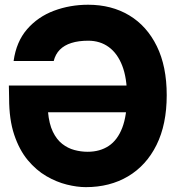

<svg xmlns="http://www.w3.org/2000/svg" viewBox="-20 -760 736 790"><path d="M333 10Q297.5 10 255 -0.5Q212.5 -11 170.8 -35.2Q129 -59.5 94.2 -101.2Q59.5 -143 38.5 -205.5Q17.5 -268 17.5 -355L16.5 -408L177.5 -364.5V-300Q182 -250 197.5 -218Q213 -186 236 -168Q259 -150 286 -142.8Q313 -135.5 340.5 -135.5Q391 -135.5 427.2 -159.5Q463.5 -183.5 483 -234.2Q502.5 -285 502.5 -365Q502.5 -439 483 -489.5Q463.5 -540 427.8 -566.2Q392 -592.5 343 -592.5Q303 -592.5 273.8 -583.2Q244.5 -574 226.2 -555.5Q208 -537 201 -509H36Q47 -588.5 91.5 -639.8Q136 -691 202 -715.8Q268 -740.5 342.5 -740.5Q439 -740.5 511.8 -696.8Q584.5 -653 625.2 -570Q666 -487 666 -368.5Q666 -248 624 -163.5Q582 -79 507 -34.5Q432 10 333 10ZM43 -298 16.5 -408H553V-298Z"/></svg>

Font: Spline Sans
Style: Regular
Weight: 400
Designer: Eben Sorkin, Mirko Velimirovic
Foundry: Sorkin Type
Version: Version 1.001